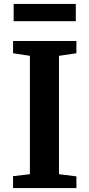

<svg xmlns="http://www.w3.org/2000/svg" viewBox="-20 -950 451 970"><path d="M131 -668 46 -681V-743H366V-681L278 -668V-70L366 -59V0H46V-60L131 -70ZM363 -843H49V-930H363Z"/></svg>

Font: Koeln Type Serif
Style: Bold
Weight: 700
Designer: Eben Sorkin
Foundry: Eben Sorkin
Version: Version 2.002